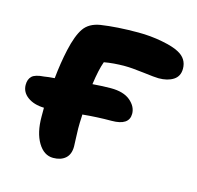

<svg xmlns="http://www.w3.org/2000/svg" viewBox="-77 -571 655 637"><g transform="rotate(15 250.0 -252.5)"><path d="M157.2 -15.1Q125.5 -15.1 105.2 -48.8Q85 -82.5 85 -137.2V-168Q50.3 -168.9 28.6 -184.8Q6.8 -200.7 6.8 -226.1Q6.8 -245.1 17.6 -255.6Q28.3 -266.1 59.1 -268.1Q72.3 -270.5 94.2 -272Q99.6 -325.7 109.9 -372.1Q121.6 -424.8 139.2 -450.2Q156.7 -475.6 194.8 -481.9Q250 -490.2 323.2 -490.2Q365.7 -490.2 405.8 -482.4Q445.8 -474.6 464.8 -463.9Q497.1 -446.8 497.1 -412.1Q497.1 -386.2 477.5 -373.5Q458 -360.8 426.8 -360.8Q414.6 -360.8 373.3 -366Q332 -371.1 309.1 -371.1Q269.5 -371.1 237.8 -365.2Q227.5 -337.4 220.2 -285.2Q256.3 -288.1 283.2 -288.1Q326.7 -288.1 349.9 -268.6Q373 -249 373 -224.1Q373 -184.1 313 -184.1Q263.7 -184.1 213.9 -179.2V-174.8Q212.4 -148.4 212.6 -130.9Q212.9 -113.3 213.9 -92.8Q214.8 -72.3 214.8 -69.8Q214.8 -42.5 199.2 -28.8Q183.6 -15.1 157.2 -15.1Z"/></g></svg>

Font: Shantell Sans Irregular Bouncy
Style: Regular
Weight: 600
Designer: Stephen Nixon, Anya Danilova, Shantell Martin
Foundry: Arrow Type
Version: Version 1.006;[9816181b4]